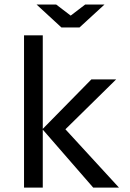

<svg xmlns="http://www.w3.org/2000/svg" viewBox="-20 -850 590 870"><path d="M519 0H402.3L173.8 -262.7V0H88.9V-689.9H173.8V-266.1L394 -490.2H506.3L276.4 -264.2ZM145.5 -829.6H234.4L300.3 -779.3L366.2 -829.6H453.6L340.3 -725.6H258.3ZM24.4 -657.7Z"/></svg>

Font: Code New Roman
Style: Regular
Weight: 400
Monospace: yes
Designer: Sam Radian
Foundry: Code New Roman
Version: Version 2.00 November 29, 2014